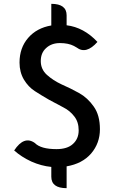

<svg xmlns="http://www.w3.org/2000/svg" viewBox="-20 -860 610 1003"><path d="M328 123Q248 123 248 63V12Q196 7 144 -16Q92 -40 54 -74Q106 -153 162 -113Q193 -81 275 -81Q332 -81 361 -108Q391 -135 391 -179Q391 -223 368 -252Q345 -282 311 -299Q277 -317 236 -339Q196 -362 162 -384Q128 -406 105 -444Q82 -483 82 -533Q82 -610 127 -662Q172 -714 248 -727V-840Q328 -840 328 -780V-728Q418 -717 489 -641Q430 -574 380 -612L366 -620Q337 -635 293 -635Q249 -635 221 -609Q193 -584 193 -541Q193 -498 225 -469Q257 -440 302 -419Q348 -399 393 -374Q438 -349 470 -303Q502 -258 502 -185Q502 -112 456 -58Q410 -5 328 9V123Z"/></svg>

Font: Swei Half Moon CJK TC
Style: Medium
Weight: 500
Version: Version 2.125